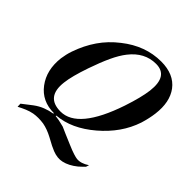

<svg xmlns="http://www.w3.org/2000/svg" viewBox="-238 -870 1233 1233"><g transform="rotate(45 379.0 -253.0)"><path d="M654 114Q644 124 635 132.5Q626 141 617 149Q570 187 524 197Q485 206 439 188Q426 183 404.5 172.5Q383 162 353 145Q306 120 263 112Q215 105 173 112Q147 117 122 127.5Q97 138 71 152L70 125L136 74Q167 51 199.5 38.5Q232 26 264 21L265 16Q156 16 95 -65Q34 -146 48 -265Q51 -285 55.5 -305Q60 -325 67 -345Q95 -426 140 -491.5Q185 -557 251 -608Q375 -706 518 -706Q634 -706 690 -632Q743 -561 728 -443Q722 -395 705 -339Q682 -270 640 -210Q598 -150 537 -98Q415 6 288 16L286 21Q299 22 319.5 26Q340 30 366 37Q384 45 412.5 57.5Q441 70 482 87Q519 103 543 110.5Q567 118 578 119Q616 123 661 93ZM553 -341Q590 -452 599 -523Q617 -672 505 -672Q402 -672 330 -580Q300 -542 273 -484Q246 -426 218 -345Q179 -232 172 -169Q154 -21 288 -21Q445 -21 553 -341Z"/></g></svg>

Font: DG Didot
Style: Bold Italic
Weight: 700
Designer: David Gatwood, Takis Katsoulidis, and George D. Matthiopoulos
Foundry: David Gatwood
Version: Version 1.0